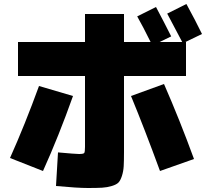

<svg xmlns="http://www.w3.org/2000/svg" viewBox="-20 -870 1040 960"><path d="M600 -490V-110Q600 -65 598.5 -39Q597 -13 589.5 10Q582 33 572 43Q562 53 539 60Q516 67 490.5 68.5Q465 70 420 70Q367 70 260 60L270 -108Q358 -100 375 -100Q397 -100 401 -105Q405 -110 405 -135V-490H70V-660H405V-800H600V-660H733Q694 -739 666 -788L760 -835Q801 -758 836 -688L778 -660H891Q839 -760 816 -802L912 -850Q958 -766 990 -700L907 -660H910V-490ZM175 -440 345 -390Q274 -190 195 -15L30 -80Q104 -245 175 -440ZM635 -390 800 -450Q878 -272 950 -75L780 -15Q702 -228 635 -390Z"/></svg>

Font: Mplus 1p Black
Style: Regular
Weight: 900
Version: Version 1.061